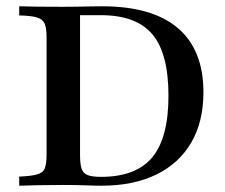

<svg xmlns="http://www.w3.org/2000/svg" viewBox="-20 -591 717 611"><path d="M41.1 0V-29Q79 -30.6 98 -35.9Q116.9 -41.1 122.6 -55.6Q128.2 -70.2 128.2 -98.4V-472.6Q128.2 -501.6 122.2 -515.7Q116.1 -529.8 97.6 -535.5Q79 -541.1 41.1 -541.9V-571Q64.5 -570.2 98.4 -569.8Q132.3 -569.4 180.6 -569.4Q204 -569.4 227 -569.8Q250 -570.2 270.6 -570.6Q291.1 -571 304.8 -571Q464.5 -571 546 -501.6Q627.4 -432.3 627.4 -297.6Q627.4 -204 588.7 -137.5Q550 -71 477.4 -35.5Q404.8 0 302.4 0Q282.3 0 252.4 -1.2Q222.6 -2.4 181.5 -2.4Q138.7 -2.4 100.8 -1.6Q62.9 -0.8 41.1 0ZM301.6 -28.2Q412.9 -28.2 464.5 -90.3Q516.1 -152.4 516.1 -286.3Q516.1 -421 464.9 -481.9Q413.7 -542.7 300.8 -542.7H234.7V-96.8Q234.7 -68.5 239.9 -53.6Q245.2 -38.7 259.7 -33.5Q274.2 -28.2 301.6 -28.2Z"/></svg>

Font: Playfair 5pt SemiExpanded Light SemiBold
Style: Regular
Weight: 600
Version: Version 2.001;gftools[0.9.30]